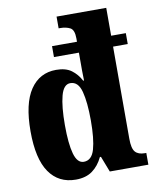

<svg xmlns="http://www.w3.org/2000/svg" viewBox="-86 -826 734 902"><g transform="rotate(-10 281.5 -375.0)"><path d="M203 10Q121 10 76.5 -54.5Q32 -119 32 -250Q32 -382 76.5 -448Q121 -514 200 -514Q246 -514 273 -494Q300 -474 317 -442H321Q320 -458 320 -488Q320 -518 320 -546V-575H201V-627H320V-643Q320 -684 300.5 -694Q281 -704 254 -704H246V-760H483V-627H553V-575H483V-135Q483 -89 497.5 -72.5Q512 -56 543 -56H550V0H366L337 -75H332Q313 -35 282 -12.5Q251 10 203 10ZM254 -66Q292 -66 306 -115Q320 -164 320 -252Q320 -338 306.5 -389.5Q293 -441 255 -441Q223 -441 209.5 -390Q196 -339 196 -251Q196 -162 209.5 -114Q223 -66 254 -66Z"/></g></svg>

Font: Noto Serif Armenian ExtraCondensed Black
Style: Regular
Weight: 900
Width: 2
Designer: Monotype Design Team
Foundry: Monotype Imaging Inc.
Version: Version 2.008; ttfautohint (v1.8.4.7-5d5b)